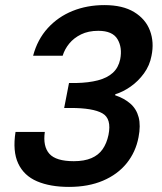

<svg xmlns="http://www.w3.org/2000/svg" viewBox="-20 -727 636 754"><path d="M110 -508Q127 -572 167.5 -616.5Q208 -661 265 -684Q322 -707 390 -707Q462 -707 507 -679.5Q552 -652 569 -606.5Q586 -561 575 -508Q568 -470 545.5 -439Q523 -408 493 -387Q463 -366 433 -357L432 -353Q468 -341 492 -320Q516 -299 524.5 -266.5Q533 -234 524 -188Q513 -130 477.5 -86Q442 -42 384.5 -17.5Q327 7 251 7Q177 7 125.5 -15Q74 -37 51.5 -85Q29 -133 41 -209H156Q148 -152 174 -123Q200 -94 270 -94Q311 -94 339 -106Q367 -118 383 -141Q399 -164 406 -197Q419 -261 382 -282Q345 -303 258 -303H232L251 -401H279Q328 -402 364.5 -411.5Q401 -421 423 -441Q445 -461 452 -494Q461 -540 441.5 -573Q422 -606 366 -606Q327 -606 298.5 -592Q270 -578 252 -556Q234 -534 226 -508Z"/></svg>

Font: Albert Sans SemiBold
Style: Italic
Weight: 600
Italic angle: -11.25°
Designer: Andreas Rasmussen
Foundry: a.Foundry
Version: Version 1.025